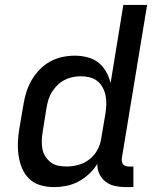

<svg xmlns="http://www.w3.org/2000/svg" viewBox="-20 -755 640 783"><path d="M200 8Q172 8 145.5 0.5Q119 -7 100 -25Q81 -43 70.5 -67.5Q60 -92 56 -119Q52 -146 53 -174.5Q54 -203 59 -231L76 -331Q80 -356 88 -381Q96 -406 109.5 -429Q123 -452 142 -471.5Q161 -491 184.5 -504Q208 -517 234 -522.5Q260 -528 285 -528Q311 -528 336.5 -521.5Q362 -515 381 -500Q400 -485 412.5 -463Q425 -441 431 -416L483 -735H580L477 -111Q476 -104 477 -97Q478 -90 482 -85Q486 -80 492.5 -78Q499 -76 506 -76H524V8H492Q470 8 449 3.5Q428 -1 411.5 -13.5Q395 -26 385.5 -45.5Q376 -65 377 -87Q363 -64 343 -45.5Q323 -27 299.5 -14.5Q276 -2 250.5 3Q225 8 200 8ZM251 -76Q275 -76 299.5 -82.5Q324 -89 345 -105.5Q366 -122 378 -145Q390 -168 393 -192L410 -292Q413 -311 413.5 -329.5Q414 -348 410.5 -365.5Q407 -383 398.5 -398.5Q390 -414 377 -424.5Q364 -435 346 -439.5Q328 -444 309 -444Q293 -444 276 -440.5Q259 -437 243.5 -429Q228 -421 215 -408.5Q202 -396 192.5 -381Q183 -366 178 -350Q173 -334 170 -317L154 -217Q151 -200 150.5 -182Q150 -164 153 -147.5Q156 -131 165 -117Q174 -103 187 -93Q200 -83 217 -79.5Q234 -76 251 -76Z"/></svg>

Font: Iosevka Custom Medium
Style: Italic
Weight: 500
Italic angle: -9°
Designer: Belleve Invis
Foundry: Belleve Invis
Version: Version 27.0.1